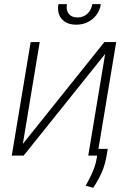

<svg xmlns="http://www.w3.org/2000/svg" viewBox="-20 -748 632 923"><path d="M89.8 -56.2 481.9 -545.9H538.6L447.8 0H404.3L485.4 -488.8L93.8 0H36.6L127.4 -545.9H170.9ZM346.7 -629.4Q300.8 -629.4 277.1 -656.5Q253.4 -683.6 260.7 -728H301.8Q296.9 -699.2 310.5 -681.6Q324.2 -664.1 352.1 -664.1Q380.4 -664.1 399.7 -681.6Q418.9 -699.2 423.8 -728H464.8Q460 -698.2 443.6 -676.3Q427.2 -654.3 402.3 -641.8Q377.4 -629.4 346.7 -629.4ZM498 -32.2 490.2 12.2Q485.8 36.6 477.1 60.8Q468.3 85 455.8 108.4Q443.4 131.8 428.2 154.8L392.1 145Q404.8 121.6 415.5 99.9Q426.3 78.1 433.8 56.6Q441.4 35.2 444.8 12.7L452.6 -32.2Z"/></svg>

Font: Inter Tight ExtraLight
Style: Italic
Weight: 250
Italic angle: -9.39999°
Designer: Rasmus Andersson
Foundry: rsms
Version: Version 3.004